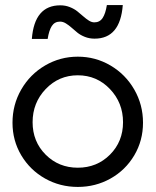

<svg xmlns="http://www.w3.org/2000/svg" viewBox="-20 -737 620 765"><path d="M29.8 -248Q29.8 -319.8 64.7 -380.4Q99.6 -440.9 159.7 -476.1Q219.7 -511.2 290 -511.2Q360.4 -511.2 420.2 -476.1Q480 -440.9 514.9 -380.4Q549.8 -319.8 549.8 -248Q549.8 -176.8 514.9 -117.9Q480 -59.1 420.4 -25.6Q360.8 7.8 290 7.8Q219.2 7.8 159.7 -25.6Q100.1 -59.1 64.9 -117.9Q29.8 -176.8 29.8 -248ZM106.9 -582Q117.2 -715.8 220.2 -715.8Q240.7 -715.8 258.3 -708.7Q275.9 -701.7 288.3 -691.7Q300.8 -681.6 311.8 -671.9Q322.8 -662.1 334 -655Q345.2 -647.9 356 -647.9Q377.4 -647.9 388.9 -665.3Q400.4 -682.6 405.8 -716.8H469.2Q459 -583 356.9 -583Q335.9 -583 318.1 -590.1Q300.3 -597.2 288.1 -607.2Q275.9 -617.2 264.9 -627Q253.9 -636.7 242.4 -643.8Q231 -650.9 219.2 -650.9Q197.8 -650.9 186.5 -633.5Q175.3 -616.2 169.9 -582ZM109.9 -250Q109.9 -172.9 161.9 -120.8Q213.9 -68.8 290 -68.8Q366.2 -68.8 418.2 -120.8Q470.2 -172.9 470.2 -250Q470.2 -327.6 418 -382.3Q365.7 -437 290 -437Q214.4 -437 162.1 -382.3Q109.9 -327.6 109.9 -250Z"/></svg>

Font: Human Sans
Style: Regular
Weight: 400
Designer: Tim Radville
Foundry: Continuum
Version: Version 1.000;FEAKit 1.0